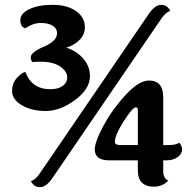

<svg xmlns="http://www.w3.org/2000/svg" viewBox="-20 -766 773 794"><path d="M352 -451Q352 -398 290.5 -352.5Q229 -307 169.5 -307Q110 -307 70 -331Q30 -355 30 -389Q30 -423 51.5 -445.5Q73 -468 85 -468Q112 -397 188 -397Q220 -397 239 -410.5Q258 -424 258 -447Q258 -470 229.5 -490.5Q201 -511 144 -511Q129 -511 115 -509Q107 -516 107 -528.5Q107 -541 124 -553Q141 -565 161.5 -573Q182 -581 199 -595.5Q216 -610 216 -629Q216 -648 198 -659.5Q180 -671 148.5 -671Q117 -671 85 -649Q64 -655 64 -682.5Q64 -710 101 -728Q138 -746 197.5 -746Q257 -746 294 -720.5Q331 -695 331 -653Q331 -624 309.5 -601.5Q288 -579 254 -569Q296 -556 324 -524Q352 -492 352 -451ZM595 -708Q621 -746 646.5 -746Q672 -746 684 -721Q665 -715 648 -690L197 -30Q171 8 145.5 8Q120 8 108 -17Q127 -23 144 -48ZM479 -166H550V-312Q550 -322 542 -322Q528 -322 491.5 -264.5Q455 -207 455 -179Q455 -166 479 -166ZM668 -103H655V-60Q655 -27 676 -19Q651 6 617 6Q550 6 550 -62V-103H431Q372 -103 372 -148Q372 -180 409 -248Q446 -316 500.5 -374.5Q555 -433 596 -433Q655 -433 655 -364V-166H676Q708 -166 721 -176Q733 -164 733 -147Q733 -130 715 -116.5Q697 -103 668 -103Z"/></svg>

Font: Laila
Style: Bold
Weight: 700
Designer: Hitesh Malaviya
Foundry: Indian Type Foundry
Version: Version 1.302;PS 1.0;hotconv 1.0.78;makeotf.lib2.5.61930; tt